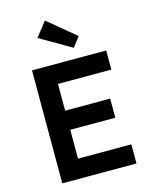

<svg xmlns="http://www.w3.org/2000/svg" viewBox="-131 -983 842 1067"><g transform="rotate(-15 290.0 -449.5)"><path d="M92 0V-650H519V-540H212V-386H471V-276H212V-110H519V0ZM349 -711 168 -816 233 -899 392 -767Z"/></g></svg>

Font: Sometype Mono
Style: Bold
Weight: 700
Monospace: yes
Designer: Ryoichi Tsunekawa
Foundry: Dharma Type
Version: Version 1.000; ttfautohint (v1.8.3)